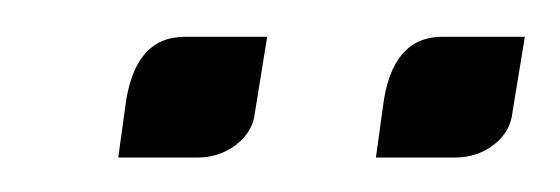

<svg xmlns="http://www.w3.org/2000/svg" viewBox="-20 -498 312 107"><path d="M189.5 -410.2 193.4 -438.5Q198.2 -477.5 226.6 -477.5H272.5L265.6 -435.5Q264.6 -424.8 255.4 -417.5Q246.1 -410.2 233.4 -410.2ZM45.9 -410.2 49.8 -438.5Q54.7 -477.5 83 -477.5H128.9L122.1 -435.5Q121.1 -424.8 111.8 -417.5Q102.5 -410.2 89.8 -410.2Z"/></svg>

Font: Kleymisska
Style: Regular
Weight: 500
Italic angle: -8°
Designer: gluk
Foundry: gluk
Version: Version 0.298